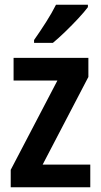

<svg xmlns="http://www.w3.org/2000/svg" viewBox="-20 -786 422 806"><path d="M359 0H25V-73L221 -448H37V-543H351V-463L159 -95H359ZM349 -756Q335 -737 309 -709Q283 -681 254 -653Q225 -625 202 -606H123V-618Q149 -655 173.5 -693.5Q198 -732 215 -766H349Z"/></svg>

Font: Noto Sans Hebrew Condensed SemiBold
Style: Regular
Weight: 600
Width: 3
Designer: Monotype Design Team
Foundry: Monotype Imaging Inc.
Version: Version 2.004; ttfautohint (v1.8.4.7-5d5b)